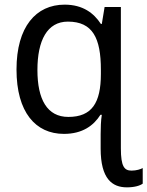

<svg xmlns="http://www.w3.org/2000/svg" viewBox="-20 -566 634 826"><path d="M258 -546C135 -546 51 -451 51 -267C51 -83 133 10 255 10C335 10 383 -26 412 -72H418C414 -49 413 -13 413 11V73C413 204 463 240 526 240C558 240 582 233 594 224V157C585 162 567 168 546 168C515 168 500 151 500 72V-536H430L418 -463H414C384 -509 337 -546 258 -546ZM272 -473C379 -473 414 -402 414 -266V-248C414 -123 375 -63 274 -63C183 -63 141 -138 141 -265C141 -392 183 -473 272 -473Z"/></svg>

Font: Noto Sans Thai
Style: Regular
Weight: 400
Designer: Monotype Design Team
Foundry: Monotype Imaging Inc.
Version: Version 1.901